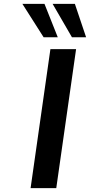

<svg xmlns="http://www.w3.org/2000/svg" viewBox="-20 -973 465 993"><path d="M271 0 373.5 -718.8H240.7L138.2 0ZM425.3 -780.3 367.2 -953.1H252L352.1 -780.3ZM278.8 -780.3 210 -953.1H95.7L205.6 -780.3Z"/></svg>

Font: Winston SemiBold
Style: Italic
Weight: 600
Italic angle: -8.13011°
Designer: Vernon Adams, Kim Jin-seong, David Berlow, Cristiano Sobral
Foundry: The Winston Project Authors
Version: Version 3.004